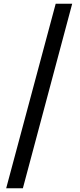

<svg xmlns="http://www.w3.org/2000/svg" viewBox="-20 -823 429 1024"><path d="M13 181 277 -803H365L102 181Z"/></svg>

Font: Noto Sans KR SemiBold
Style: Regular
Weight: 600
Designer: Ryoko NISHIZUKA  (kana, bopomofo & ideographs); Paul D. Hunt (Latin, Greek & Cyrillic); Sandoll Communications , Soo-you
Foundry: Adobe
Version: Version 2.004-H2;hotconv 1.0.118;makeotfexe 2.5.65603